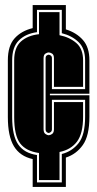

<svg xmlns="http://www.w3.org/2000/svg" viewBox="-20 -676 384 758"><path d="M109 62V-48Q59 -59 35 -98.5Q11 -138 11 -214V-438Q11 -495 37.5 -524.5Q64 -554 109 -565V-656H240V-560Q282 -547 307.5 -518Q333 -489 333 -438V-306H177V-300H333V-215Q333 -140 307 -103.5Q281 -67 240 -54V62ZM126 44H224V-68Q264 -78 290 -110.5Q316 -143 316 -215V-282H185V-166Q185 -158 180 -154.5Q175 -151 172 -151Q169 -151 164.5 -154.5Q160 -158 160 -166V-446Q160 -454 164.5 -457Q169 -460 172 -460Q175 -460 180 -457Q185 -454 185 -446V-324H316V-438Q316 -485 290 -510Q264 -535 224 -545V-637H126V-549Q81 -543 54.5 -516.5Q28 -490 28 -438V-214Q28 -140 52 -105.5Q76 -71 126 -64ZM134 35V-72Q83 -79 59.5 -110Q36 -141 36 -214V-438Q36 -488 62.5 -512Q89 -536 134 -541V-628H215V-537Q255 -529 281.5 -506Q308 -483 308 -438V-333H193V-446Q193 -460 185.5 -464.5Q178 -469 172 -469Q167 -469 159.5 -464.5Q152 -460 152 -446V-166Q152 -152 159.5 -147Q167 -142 172 -142Q178 -142 185.5 -147Q193 -152 193 -166V-273H308V-215Q308 -149 284 -117Q260 -85 215 -76V35Z"/></svg>

Font: Alumni Sans Collegiate One SC
Style: Regular
Weight: 400
Designer: Robert E. Leuschke
Foundry: Robert E. Leuschke
Version: Version 1.100